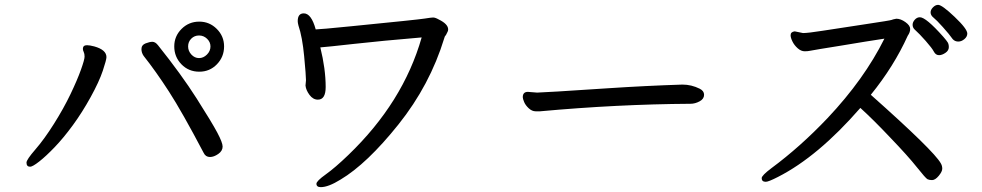

<svg xmlns="http://www.w3.org/2000/svg" viewBox="-20 -741 4040 790"><path d="M104 -55Q89 -55 89 -72Q89 -84 125.5 -126Q162 -168 202 -231.5Q242 -295 270 -353.5Q298 -412 313 -454Q328 -496 328 -508Q328 -520 324.5 -527Q321 -534 321 -540Q321 -555 338 -555Q349 -555 368 -550Q418 -536 418 -506Q418 -495 403 -450Q388 -405 353 -341.5Q318 -278 279.5 -225.5Q241 -173 205 -135.5Q169 -98 141.5 -76.5Q114 -55 104 -55ZM844 -95Q826 -95 818 -112Q729 -281 675 -364.5Q621 -448 571 -511Q562 -524 562 -539Q562 -556 579 -562.5Q596 -569 607 -569Q619 -569 630 -555Q726 -435 789 -336Q852 -237 874 -195.5Q896 -154 896 -138Q896 -120 878 -107.5Q860 -95 844 -95ZM846 -550Q846 -568 832 -581.5Q818 -595 799 -595Q780 -595 767 -582Q754 -569 754 -550Q754 -531 767.5 -516.5Q781 -502 799 -502Q817 -502 831.5 -516.5Q846 -531 846 -550ZM800 -446Q756 -446 726.5 -476.5Q697 -507 697 -550Q697 -592 727 -622Q757 -652 800 -652Q842 -652 872 -622Q902 -592 902 -550Q902 -507 872.5 -476.5Q843 -446 800 -446Z M1300 29Q1282 29 1282 15Q1282 4 1320.5 -23.5Q1359 -51 1413 -103Q1639 -320 1715 -587Q1549 -573 1437.5 -560.5Q1326 -548 1298 -546Q1320 -457 1320 -383Q1320 -331 1288 -331Q1268 -331 1253.5 -350.5Q1239 -370 1237 -389L1239 -411Q1239 -430 1231.5 -509.5Q1224 -589 1208 -636Q1205 -647 1205 -654Q1205 -686 1230 -686Q1261 -686 1279 -620Q1295 -620 1425 -633Q1698 -660 1726.5 -664.5Q1755 -669 1762 -669Q1771 -669 1785 -661Q1824 -642 1824 -620Q1824 -614 1821.5 -610Q1819 -606 1817 -601Q1815 -596 1812.5 -594Q1810 -592 1808 -584Q1749 -391 1619.5 -229Q1490 -67 1381 -2Q1331 29 1300 29Z M2202 -283H2184Q2169 -283 2155.5 -295.5Q2142 -308 2136.5 -321.5Q2131 -335 2131 -341Q2131 -363 2152 -363L2190 -360Q2213 -360 2484 -378Q2635 -388 2788 -393Q2825 -393 2859 -376Q2877 -367 2877 -351Q2877 -334 2858.5 -324Q2840 -314 2821 -314Q2519 -312 2202 -283Z M3131 7Q3114 7 3114 -8Q3114 -19 3154 -49Q3273 -137 3385 -255Q3536 -415 3619 -582Q3590 -578 3539 -569.5Q3488 -561 3439 -553Q3390 -545 3355.5 -539.5Q3321 -534 3312.5 -532Q3304 -530 3291 -530Q3276 -530 3262 -542.5Q3248 -555 3240.5 -570.5Q3233 -586 3233 -596Q3233 -610 3250 -612L3284 -605Q3305 -605 3365 -614.5Q3425 -624 3535 -640.5Q3645 -657 3648.5 -659Q3652 -661 3668 -664Q3686 -664 3705.5 -650Q3725 -636 3725 -622Q3725 -608 3715 -594Q3658 -468 3563 -351Q3823 -120 3851 -69Q3857 -59 3857 -47Q3857 -35 3842.5 -17.5Q3828 0 3815 0Q3804 0 3796.5 -3.5Q3789 -7 3752.5 -53Q3716 -99 3642 -176Q3573 -249 3520 -297Q3346 -97 3181 -13Q3142 7 3131 7ZM3844 -514Q3830 -514 3822.5 -528.5Q3815 -543 3789 -572.5Q3763 -602 3743 -620Q3735 -628 3735 -639Q3735 -650 3744 -660Q3753 -670 3765 -670Q3790 -670 3861 -590Q3875 -574 3879.5 -566.5Q3884 -559 3884 -547Q3884 -533 3870 -523.5Q3856 -514 3844 -514ZM3923 -570Q3909 -570 3900 -580Q3886 -600 3859.5 -629.5Q3833 -659 3821 -668.5Q3809 -678 3809 -690Q3809 -701 3819 -711Q3829 -721 3840 -721Q3856 -721 3908 -671.5Q3960 -622 3960 -603Q3960 -590 3948 -580Q3936 -570 3923 -570Z"/></svg>

Font: LXGW WenKai Lite
Style: Bold
Weight: 700
Designer: LXGW / Fontworks Inc.
Foundry: LXGW / Fontworks Inc.
Version: Version 1.330;April 28, 2024